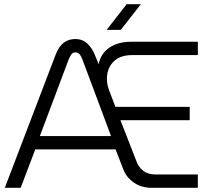

<svg xmlns="http://www.w3.org/2000/svg" viewBox="-20 -900 993 920"><path d="M3 0 247 -639Q262 -678 285.5 -695.5Q309 -713 341 -713Q370 -713 390.5 -698Q411 -683 429 -650L453 -592Q458 -623 477.5 -647.5Q497 -672 530.5 -686Q564 -700 609 -700H928V-636H613Q562 -636 532.5 -612Q503 -588 495 -550.5Q487 -513 501 -472L533 -388H889V-324H557L634 -127Q644 -99 666.5 -81.5Q689 -64 725 -64H928V0H707Q657 0 621 -25.5Q585 -51 571 -88L534 -184H149L79 0ZM171 -248H512L375 -615Q369 -631 361.5 -640Q354 -649 342 -649Q329 -649 322.5 -640Q316 -631 309 -615ZM491 -757 587 -880H655L559 -757Z"/></svg>

Font: MuseoModerno Thin Light
Style: Regular
Weight: 300
Version: Version 1.003